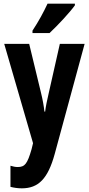

<svg xmlns="http://www.w3.org/2000/svg" viewBox="-20 -786 484 1046"><path d="M388 -757V-766H239C218 -721 192 -672 157 -619V-606H250C296 -649 361 -719 388 -757ZM3 -547 160 -6 152 27C129 106 116 124 76 124C64 124 50 121 37 117V232C57 237 77 240 99 240C189 240 241 188 278 53L441 -547H306L246 -281C236 -238 229 -205 226 -178H222C219 -208 212 -246 203 -282L139 -547Z"/></svg>

Font: Noto Sans Arabic UI XCn
Style: Bold
Weight: 700
Width: 2
Designer: Monotype Design Team, Nadine Chahine and Nizar Qandah
Foundry: Monotype Imaging Inc.
Version: Version 2.010